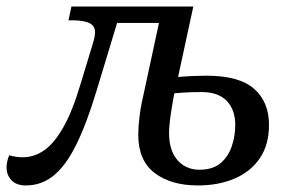

<svg xmlns="http://www.w3.org/2000/svg" viewBox="-59 -556 889 586"><path d="M20 10Q-9 10 -24 -6Q-39 -22 -39 -45Q-39 -54 -37 -63Q-35 -72 -31 -82Q-20 -79 -10 -77.5Q0 -76 10 -76Q45 -76 75.5 -97Q106 -118 134 -167Q162 -216 187 -300L224 -422Q228 -434 229.5 -443Q231 -452 231 -458Q231 -477 214 -485.5Q197 -494 160 -494H150L159 -536H473L464 -486H269L309 -521L236 -280Q205 -177 173 -113Q141 -49 104 -19.5Q67 10 20 10ZM545 10Q463 10 413 -28Q363 -66 363 -145Q363 -168 366.5 -197.5Q370 -227 374 -244L437 -536H531L478 -291L452 -318Q500 -323 529 -324Q558 -325 571 -325Q671 -325 716.5 -285Q762 -245 762 -175Q762 -114 734 -73Q706 -32 657 -11Q608 10 545 10ZM550 -38Q590 -38 613.5 -57.5Q637 -77 648 -108.5Q659 -140 659 -175Q659 -221 633 -248Q607 -275 557 -275Q527 -275 502 -273.5Q477 -272 442 -268L478 -296Q469 -253 463 -213Q457 -173 457 -150Q457 -97 482.5 -67.5Q508 -38 550 -38Z"/></svg>

Font: Noto Serif
Style: Italic
Weight: 400
Italic angle: -12°
Designer: Monotype Design Team
Foundry: Monotype Imaging Inc.
Version: Version 2.013